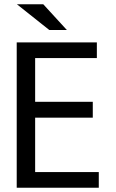

<svg xmlns="http://www.w3.org/2000/svg" viewBox="-20 -892 540 896"><path d="M441 -16H58V-694H432V-621H144V-417H413V-343H144V-89H441ZM292 -752H210L59 -872H182Z"/></svg>

Font: D2Coding
Style: Regular
Weight: 400
Monospace: yes
Designer: Yong-Rak Park; Jeong-Hwan Yoon; Sang-Min Lee;
Foundry: NHN Corporation
Version: Version 1.3.2; Build 20180524